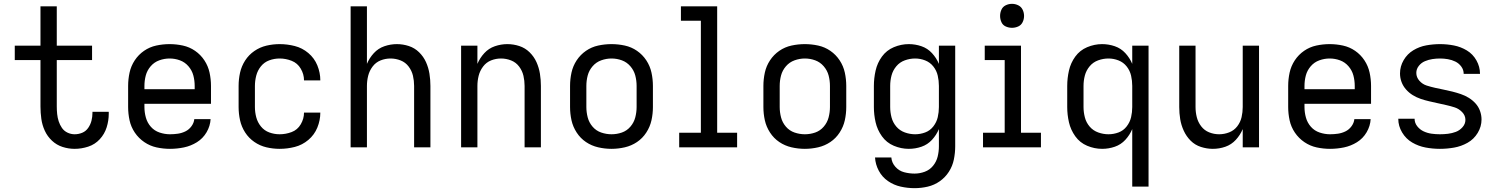

<svg xmlns="http://www.w3.org/2000/svg" viewBox="-20 -768 7816 1001"><path d="M369 8Q405 8 440 -3.5Q475 -15 500 -42Q525 -69 536 -104Q547 -139 547 -175Q547 -180 547 -185H462V-179Q462 -159 457 -139Q452 -119 440 -101.5Q428 -84 409 -76Q390 -68 369 -68Q350 -68 332 -76.5Q314 -85 303 -101Q292 -117 286 -135.5Q280 -154 278 -173.5Q276 -193 276 -213V-455H460V-530H276V-735H191V-530H57V-455H191V-213Q191 -180 195.5 -148Q200 -116 213.5 -86.5Q227 -57 251 -34.5Q275 -12 306 -2Q337 8 369 8Z M866 8Q903 8 939 0.5Q975 -7 1006.5 -26.5Q1038 -46 1057 -78.5Q1076 -111 1078 -147H993Q991 -127 978 -109.5Q965 -92 946.5 -83Q928 -74 907.5 -71Q887 -68 866 -68Q839 -68 812 -77Q785 -86 766.5 -107Q748 -128 740.5 -155Q733 -182 733 -210V-227H1080V-320Q1080 -355 1072.5 -389.5Q1065 -424 1045.5 -453.5Q1026 -483 997 -503Q968 -523 933.5 -530.5Q899 -538 864 -538Q829 -538 794.5 -530.5Q760 -523 731 -503Q702 -483 682.5 -453.5Q663 -424 655.5 -389.5Q648 -355 648 -320V-210Q648 -175 655.5 -140.5Q663 -106 683 -76.5Q703 -47 732.5 -27Q762 -7 796.5 0.5Q831 8 866 8ZM733 -303V-320Q733 -348 740 -374.5Q747 -401 765.5 -422.5Q784 -444 810.5 -453.5Q837 -463 864 -463Q892 -463 918 -453.5Q944 -444 962.5 -422.5Q981 -401 988 -374.5Q995 -348 995 -320V-303Z M1438 8Q1478 8 1517 -2Q1556 -12 1587.5 -38.5Q1619 -65 1634.5 -103Q1650 -141 1650 -181H1565Q1565 -181 1565 -181Q1565 -181 1565 -181Q1565 -149 1548 -120Q1531 -91 1500.5 -79.5Q1470 -68 1438 -68Q1410 -68 1384 -77.5Q1358 -87 1340.5 -108.5Q1323 -130 1316 -156.5Q1309 -183 1309 -210V-320Q1309 -347 1316 -374Q1323 -401 1340.5 -422.5Q1358 -444 1384 -453.5Q1410 -463 1438 -463Q1470 -463 1500.5 -451Q1531 -439 1548 -410Q1565 -381 1565 -349Q1565 -349 1565 -349Q1565 -349 1565 -349H1650Q1650 -389 1634.5 -427Q1619 -465 1587.5 -491.5Q1556 -518 1517 -528Q1478 -538 1438 -538Q1403 -538 1369 -530Q1335 -522 1306 -502Q1277 -482 1258 -452.5Q1239 -423 1231.5 -389Q1224 -355 1224 -320V-210Q1224 -175 1231.5 -141Q1239 -107 1258 -77.5Q1277 -48 1306 -28Q1335 -8 1369 0Q1403 8 1438 8Z M1808 0H1893V-320Q1893 -347 1899.5 -373Q1906 -399 1922.5 -421Q1939 -443 1964 -453Q1989 -463 2016 -463Q2043 -463 2068.5 -453Q2094 -443 2110.5 -421Q2127 -399 2133 -373Q2139 -347 2139 -320V0H2224V-320Q2224 -352 2219 -383.5Q2214 -415 2201 -444Q2188 -473 2165 -495.5Q2142 -518 2111.5 -528Q2081 -538 2049 -538Q2016 -538 1984 -527Q1952 -516 1929 -491Q1906 -466 1893 -435V-735H1808Z M2384 0H2469V-320Q2469 -347 2475.5 -373Q2482 -399 2498.5 -421Q2515 -443 2540 -453Q2565 -463 2592 -463Q2619 -463 2644.5 -453Q2670 -443 2686.5 -421Q2703 -399 2709 -373Q2715 -347 2715 -320V0H2800V-320Q2800 -352 2795 -383.5Q2790 -415 2777 -444Q2764 -473 2741 -495.5Q2718 -518 2687.5 -528Q2657 -538 2625 -538Q2592 -538 2560 -527Q2528 -516 2505 -491Q2482 -466 2469 -435V-530H2384Z M3168 8Q3203 8 3237.5 0Q3272 -8 3301 -27.5Q3330 -47 3349.5 -77Q3369 -107 3376.5 -141Q3384 -175 3384 -210V-320Q3384 -355 3376.5 -389.5Q3369 -424 3349.5 -453.5Q3330 -483 3301 -503Q3272 -523 3237.5 -530.5Q3203 -538 3168 -538Q3133 -538 3098.5 -530.5Q3064 -523 3035 -503Q3006 -483 2986.5 -453.5Q2967 -424 2959.5 -389.5Q2952 -355 2952 -320V-210Q2952 -175 2959.5 -141Q2967 -107 2986.5 -77Q3006 -47 3035 -27.5Q3064 -8 3098.5 0Q3133 8 3168 8ZM3168 -68Q3141 -68 3114.5 -77Q3088 -86 3069.5 -107.5Q3051 -129 3044 -156Q3037 -183 3037 -210V-320Q3037 -348 3044 -374.5Q3051 -401 3069.5 -422.5Q3088 -444 3114.5 -453.5Q3141 -463 3168 -463Q3196 -463 3222 -453.5Q3248 -444 3266.5 -422.5Q3285 -401 3292 -374.5Q3299 -348 3299 -320V-210Q3299 -183 3292 -156Q3285 -129 3266.5 -107.5Q3248 -86 3222 -77Q3196 -68 3168 -68Z M3521 0H3823V-76H3719V-735H3530V-660H3634V-76H3521Z M4176 8Q4211 8 4245.5 0Q4280 -8 4309 -27.5Q4338 -47 4357.5 -77Q4377 -107 4384.5 -141Q4392 -175 4392 -210V-320Q4392 -355 4384.5 -389.5Q4377 -424 4357.5 -453.5Q4338 -483 4309 -503Q4280 -523 4245.5 -530.5Q4211 -538 4176 -538Q4141 -538 4106.5 -530.5Q4072 -523 4043 -503Q4014 -483 3994.5 -453.5Q3975 -424 3967.5 -389.5Q3960 -355 3960 -320V-210Q3960 -175 3967.5 -141Q3975 -107 3994.5 -77Q4014 -47 4043 -27.5Q4072 -8 4106.5 0Q4141 8 4176 8ZM4176 -68Q4149 -68 4122.5 -77Q4096 -86 4077.5 -107.5Q4059 -129 4052 -156Q4045 -183 4045 -210V-320Q4045 -348 4052 -374.5Q4059 -401 4077.5 -422.5Q4096 -444 4122.5 -453.5Q4149 -463 4176 -463Q4204 -463 4230 -453.5Q4256 -444 4274.5 -422.5Q4293 -401 4300 -374.5Q4307 -348 4307 -320V-210Q4307 -183 4300 -156Q4293 -129 4274.5 -107.5Q4256 -86 4230 -77Q4204 -68 4176 -68Z M4748 213Q4783 213 4817 205Q4851 197 4879.5 177Q4908 157 4927 127.5Q4946 98 4953 63.5Q4960 29 4960 -5V-530H4875V-435Q4862 -466 4839 -491Q4816 -516 4784 -527Q4752 -538 4718 -538Q4678 -538 4640 -522Q4602 -506 4578 -473Q4554 -440 4545 -400Q4536 -360 4536 -320V-210Q4536 -170 4545 -130.5Q4554 -91 4578 -57.5Q4602 -24 4640 -8Q4678 8 4718 8Q4752 8 4784 -3Q4816 -14 4839 -39Q4862 -64 4875 -95V-5Q4875 22 4868.5 48.5Q4862 75 4844.5 96.5Q4827 118 4801 127.5Q4775 137 4748 137Q4721 137 4694 130Q4667 123 4648 101.5Q4629 80 4627 53H4542Q4544 89 4561.5 122Q4579 155 4609.5 176Q4640 197 4676 205Q4712 213 4748 213ZM4751 -68Q4724 -68 4697.5 -77.5Q4671 -87 4653 -108Q4635 -129 4628 -156Q4621 -183 4621 -210V-320Q4621 -348 4628 -374.5Q4635 -401 4653 -422.5Q4671 -444 4697.5 -453.5Q4724 -463 4751 -463Q4778 -463 4803.5 -453Q4829 -443 4846 -421.5Q4863 -400 4869 -373.5Q4875 -347 4875 -320V-210Q4875 -183 4869 -157Q4863 -131 4846 -109Q4829 -87 4803.5 -77.5Q4778 -68 4751 -68Z M5105 0H5407V-76H5303V-530H5114V-455H5218V-76H5105ZM5256 -623Q5273 -623 5288.5 -630Q5304 -637 5311.5 -652.5Q5319 -668 5319 -685Q5319 -702 5311.5 -717.5Q5304 -733 5288.5 -740.5Q5273 -748 5256 -748Q5239 -748 5223.5 -740.5Q5208 -733 5201 -717.5Q5194 -702 5194 -685Q5194 -668 5201 -652.5Q5208 -637 5223.5 -630Q5239 -623 5256 -623Z M5883 205H5968V-530H5883V-435Q5870 -466 5847 -491Q5824 -516 5792 -527Q5760 -538 5726 -538Q5686 -538 5648 -522Q5610 -506 5586 -473Q5562 -440 5553 -400Q5544 -360 5544 -320V-210Q5544 -170 5553 -130.5Q5562 -91 5586 -57.5Q5610 -24 5648 -8Q5686 8 5726 8Q5760 8 5792 -3Q5824 -14 5847 -39Q5870 -64 5883 -95ZM5759 -68Q5732 -68 5705.5 -77.5Q5679 -87 5661 -108Q5643 -129 5636 -156Q5629 -183 5629 -210V-320Q5629 -348 5636 -374.5Q5643 -401 5661 -422.5Q5679 -444 5705.5 -453.5Q5732 -463 5759 -463Q5786 -463 5811.5 -453Q5837 -443 5854 -421.5Q5871 -400 5877 -373.5Q5883 -347 5883 -320V-210Q5883 -183 5877 -157Q5871 -131 5854 -109Q5837 -87 5811.5 -77.5Q5786 -68 5759 -68Z M6303 8Q6337 8 6368.5 -3Q6400 -14 6423 -39Q6446 -64 6459 -95V0H6544V-530H6459V-210Q6459 -183 6453 -157Q6447 -131 6430.5 -109.5Q6414 -88 6388.5 -78Q6363 -68 6336 -68Q6309 -68 6284 -78Q6259 -88 6242.5 -109.5Q6226 -131 6219.5 -157Q6213 -183 6213 -210V-530H6128V-210Q6128 -178 6133 -147Q6138 -116 6151.5 -86.5Q6165 -57 6187.5 -34.5Q6210 -12 6241 -2Q6272 8 6303 8Z M6914 8Q6951 8 6987 0.5Q7023 -7 7054.5 -26.5Q7086 -46 7105 -78.5Q7124 -111 7126 -147H7041Q7039 -127 7026 -109.5Q7013 -92 6994.5 -83Q6976 -74 6955.5 -71Q6935 -68 6914 -68Q6887 -68 6860 -77Q6833 -86 6814.5 -107Q6796 -128 6788.5 -155Q6781 -182 6781 -210V-227H7128V-320Q7128 -355 7120.5 -389.5Q7113 -424 7093.5 -453.5Q7074 -483 7045 -503Q7016 -523 6981.5 -530.5Q6947 -538 6912 -538Q6877 -538 6842.5 -530.5Q6808 -523 6779 -503Q6750 -483 6730.5 -453.5Q6711 -424 6703.5 -389.5Q6696 -355 6696 -320V-210Q6696 -175 6703.5 -140.5Q6711 -106 6731 -76.5Q6751 -47 6780.5 -27Q6810 -7 6844.5 0.5Q6879 8 6914 8ZM6781 -303V-320Q6781 -348 6788 -374.5Q6795 -401 6813.5 -422.5Q6832 -444 6858.5 -453.5Q6885 -463 6912 -463Q6940 -463 6966 -453.5Q6992 -444 7010.5 -422.5Q7029 -401 7036 -374.5Q7043 -348 7043 -320V-303Z M7487 8Q7524 8 7561 1.5Q7598 -5 7631 -23.5Q7664 -42 7684 -75Q7704 -108 7704 -145Q7704 -168 7696 -190Q7688 -212 7672.5 -229Q7657 -246 7637.5 -258Q7618 -270 7596 -277.5Q7574 -285 7552 -290.5Q7530 -296 7507.5 -300.5Q7485 -305 7462.5 -310Q7440 -315 7418 -322Q7396 -329 7380 -347Q7364 -365 7364 -388Q7364 -408 7377 -424.5Q7390 -441 7409 -449Q7428 -457 7448 -460Q7468 -463 7488 -463Q7508 -463 7528.5 -459.5Q7549 -456 7567.5 -447Q7586 -438 7598.5 -421Q7611 -404 7611 -383H7696V-384Q7696 -420 7677.5 -453Q7659 -486 7627.5 -505Q7596 -524 7560 -531Q7524 -538 7488 -538Q7452 -538 7416 -531.5Q7380 -525 7348.5 -506Q7317 -487 7298 -454.5Q7279 -422 7279 -385Q7279 -362 7287 -340.5Q7295 -319 7310.5 -301.5Q7326 -284 7345.5 -272Q7365 -260 7387 -252.5Q7409 -245 7431 -240Q7453 -235 7475.5 -230Q7498 -225 7520.5 -220Q7543 -215 7564.5 -208Q7586 -201 7603 -183.5Q7620 -166 7620 -143Q7620 -122 7605 -105Q7590 -88 7570 -80.5Q7550 -73 7529 -70.5Q7508 -68 7487 -68Q7465 -68 7443.5 -71Q7422 -74 7402.5 -83Q7383 -92 7369 -109.5Q7355 -127 7355 -149H7270V-148Q7270 -111 7290 -77.5Q7310 -44 7342.5 -25Q7375 -6 7412 1Q7449 8 7487 8Z"/></svg>

Font: Iosevka Sparkle
Style: Regular
Weight: 400
Designer: Belleve Invis
Foundry: Belleve Invis
Version: Version 4.5.0; ttfautohint (v1.8.3)